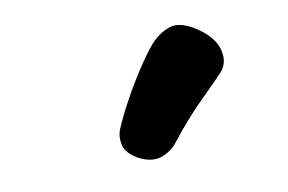

<svg xmlns="http://www.w3.org/2000/svg" viewBox="-42 -942 584 390"><g transform="rotate(-10 250.0 -746.5)"><path d="M296 -641Q284 -626 264 -619Q244 -612 218 -625Q193 -639 189 -656.5Q185 -674 191 -689Q202 -715 219 -746Q236 -777 254.5 -805Q273 -833 286 -848Q304 -868 326.5 -875.5Q349 -883 383 -860Q415 -838 421.5 -811Q428 -784 411 -766Q400 -754 365.5 -720Q331 -686 296 -641Z"/></g></svg>

Font: Playpen Sans ExtraBold
Style: Regular
Weight: 800
Designer: Laura Meseguer, Veronika Burian, José Scaglione
Foundry: TypeTogether
Version: Version 1.001